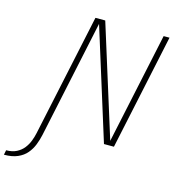

<svg xmlns="http://www.w3.org/2000/svg" viewBox="-279 -850 1069 1183"><g transform="rotate(15 255.5 -258.0)"><path d="M-144 223 -138 193Q-99 193 -71.5 178.8Q-44 164.5 -26.5 142Q-9 119.5 1 93.2Q11 67 16 43L182.5 -737.5H245L469.5 -20L464.5 -19L617.5 -737.5H655L498 0H434.5L211 -715.5L215.5 -716.5L54 43.5Q47 76.5 34.5 108.2Q22 140 0.2 166Q-21.5 192 -56.8 207.5Q-92 223 -144 223Z"/></g></svg>

Font: Epilogue ExtraLight
Style: Italic
Weight: 250
Italic angle: -12°
Designer: Tyler Finck
Foundry: Etcetera Type Co
Version: Version 2.112